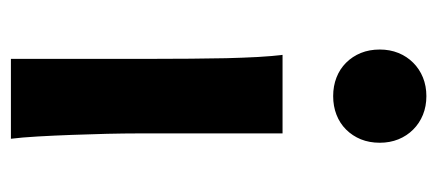

<svg xmlns="http://www.w3.org/2000/svg" viewBox="-245 -557 802 352"><g transform="rotate(90 156.0 -381.0)"><path d="M70.8 -676.3Q70.8 -694.8 77.1 -710.4Q83.5 -726.1 95 -737.5Q106.4 -749 122.1 -755.4Q137.7 -761.7 156.2 -761.7Q174.8 -761.7 190.4 -755.4Q206.1 -749 217.5 -737.5Q229 -726.1 235.4 -710.4Q241.7 -694.8 241.7 -676.3Q241.7 -657.2 235.4 -641.6Q229 -626 217.5 -614.5Q206.1 -603 190.4 -596.9Q174.8 -590.8 156.2 -590.8Q137.7 -590.8 122.1 -596.9Q106.4 -603 95 -614.5Q83.5 -626 77.1 -641.6Q70.8 -657.2 70.8 -676.3ZM224.6 -498V-231.9Q224.6 -208.5 225.3 -176.5Q226.1 -144.5 227.3 -111.8Q228.5 -79.1 230.2 -49.3Q231.9 -19.5 234.4 0H87.9V-258.8Q87.9 -294.4 87.6 -329.1Q87.4 -363.8 86.7 -394.8Q85.9 -425.8 84.5 -452.4Q83 -479 80.6 -498Z"/></g></svg>

Font: Andika New Basic
Style: Bold
Weight: 700
Designer: Victor Gaultney, Annie Olsen, Pablo Ugerman
Foundry: SIL International
Version: Version 5.500; ttfautohint (v1.8.3)